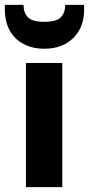

<svg xmlns="http://www.w3.org/2000/svg" viewBox="-41 -772 367 792"><path d="M66 0V-512H216V0ZM142 -571Q93 -571 56 -590.5Q19 -610 -1 -646.5Q-21 -683 -21 -734V-752H56Q56 -719 74.5 -700.5Q93 -682 142 -682Q191 -682 209.5 -700.5Q228 -719 228 -752H306V-733Q306 -682 285 -646Q264 -610 227.5 -590.5Q191 -571 142 -571Z"/></svg>

Font: DM Sans 12pt Black
Style: Regular
Weight: 900
Version: Version 4.004;gftools[0.9.30]